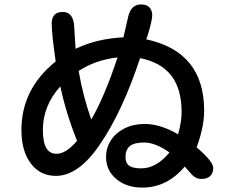

<svg xmlns="http://www.w3.org/2000/svg" viewBox="-20 -797 1040 869"><path d="M214 -691Q214 -716 226.5 -729.5Q239 -743 264 -743Q289 -743 302 -725Q315 -707 316 -674L322 -576Q417 -622 538 -628V-625L559 -716Q571 -777 618 -777Q643 -777 656 -764Q669 -751 669 -727Q669 -705 648 -636L642 -619Q904 -563 904 -296Q904 -223 870 -130Q945 -66 945 -37Q945 -13 931 0Q917 13 891 13Q868 13 850 -5L816 -43Q736 52 624 52Q552 52 506 13Q460 -26 460 -86Q460 -128 482 -162Q504 -196 544 -216Q584 -236 635 -236Q706 -236 786 -189Q802 -247 802 -289Q802 -394 755.5 -454.5Q709 -515 614 -534Q535 -295 436 -149Q338 -1 233 -1Q162 -1 119.5 -57Q77 -113 77 -209Q77 -394 232 -519Q214 -644 214 -691ZM236 -101Q279 -101 329 -160L328 -161Q279 -284 253 -406Q174 -318 174 -209Q174 -153 189.5 -127Q205 -101 236 -101ZM393 -256Q453 -359 512 -537Q413 -526 336 -476Q355 -364 393 -256ZM619 -35Q688 -35 747 -107Q683 -152 632 -152Q588 -152 568 -136Q548 -120 548 -86Q548 -59 564.5 -47Q581 -35 619 -35Z"/></svg>

Font: 寒蝉全圆体 Bold
Style: Regular
Weight: 700
Designer: Warren2060
      Designed by Motoya company      

      [Varela Round]
      Joe Prince(Latin component); Avraham Cornf
Foundry: ChillType
Version: Version 3.200